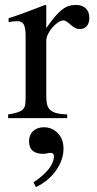

<svg xmlns="http://www.w3.org/2000/svg" viewBox="-20 -480 396 780"><path d="M168 -366Q187 -393 202 -411Q217 -429 231 -440Q245 -451 258.5 -455.5Q272 -460 288 -460Q314 -460 328.5 -446Q343 -432 343 -407Q343 -386 332.5 -374Q322 -362 304 -362Q294 -362 285 -366.5Q276 -371 264 -382Q247 -397 238 -397Q227 -397 215 -388.5Q203 -380 192.5 -368Q182 -356 175 -341.5Q168 -327 168 -315V-90Q168 -69 171.5 -55Q175 -41 185 -32.5Q195 -24 211 -20Q227 -16 253 -15V0H13V-15Q37 -19 51 -23.5Q65 -28 72.5 -35Q80 -42 82 -53.5Q84 -65 84 -84V-334Q84 -367 76.5 -380.5Q69 -394 50 -394Q34 -394 15 -390V-406Q37 -413 55.5 -419.5Q74 -426 91 -432.5Q108 -439 125.5 -445.5Q143 -452 163 -460L168 -458ZM116 261Q199 205 199 154Q199 141 185 141Q179 141 171.5 143Q164 145 156 145Q98 145 98 94Q98 68 114.5 52.5Q131 37 158 37Q192 37 215 61Q238 85 238 124Q238 169 208 212Q178 255 126 280Z"/></svg>

Font: STIXGeneralUnicodeRegular
Style: Regular
Weight: 400
Designer: MicroPress Inc., with final additions and corrections provided by Coen Hoffman, Elsevier (retired)
Version: Version 1.1.0